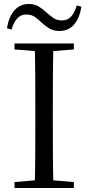

<svg xmlns="http://www.w3.org/2000/svg" viewBox="-20 -947 445 967"><path d="M15 -805Q24 -861 52 -894Q80 -927 124 -927Q154 -927 174.5 -914.5Q195 -902 212 -886Q230 -870 248 -857Q266 -844 292 -844Q320 -844 338 -863.5Q356 -883 367 -920L390 -913Q381 -856 353 -823.5Q325 -791 280 -791Q249 -791 229.5 -803Q210 -815 193 -830Q176 -847 157.5 -860.5Q139 -874 113 -874Q85 -874 67 -854.5Q49 -835 38 -798ZM53 0V-30L191 -42H212L352 -30V0ZM155 0Q157 -84 157.5 -168Q158 -252 158 -337V-391Q158 -476 157.5 -560.5Q157 -645 155 -728H249Q247 -645 246.5 -560.5Q246 -476 246 -391V-337Q246 -252 246.5 -168Q247 -84 249 0ZM53 -698V-728H352V-698L212 -687H191Z"/></svg>

Font: Noto Serif SC
Style: Regular
Weight: 400
Designer: Ryoko NISHIZUKA 西塚涼子 (kana & ideographs); Frank Grießhammer (Latin, Greek & Cyrillic); Wenlong ZHANG 张文龙 (bopomofo); San
Foundry: Adobe
Version: Version 2.002-H1;hotconv 1.1.0;makeotfexe 2.6.0